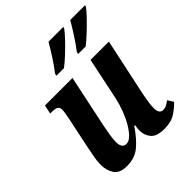

<svg xmlns="http://www.w3.org/2000/svg" viewBox="-213 -896 1037 1037"><g transform="rotate(-45 305.0 -378.0)"><path d="M441 10Q383 10 361 -16.5Q339 -43 339 -79Q339 -95 343 -117H337Q297 -58 257 -24.5Q217 9 156 9Q101 9 80.5 -22.5Q60 -54 60 -97Q60 -123 66 -154Q72 -185 77 -212L114 -388Q118 -410 121 -426.5Q124 -443 124 -454Q124 -471 113.5 -478Q103 -485 80 -485H63L74 -536H284L221 -237Q215 -208 210 -177Q205 -146 205 -125Q205 -104 212.5 -91Q220 -78 240 -78Q258 -78 277.5 -97Q297 -116 315.5 -147.5Q334 -179 348.5 -217Q363 -255 371 -293L422 -536H562L491 -203Q487 -181 483 -156.5Q479 -132 479 -110Q479 -67 509 -67Q522 -67 533.5 -72.5Q545 -78 560 -90L581 -57Q559 -33 526 -11.5Q493 10 441 10ZM400 -619Q425 -651 450.5 -690.5Q476 -730 497 -766H610L607 -756Q594 -738 566.5 -709.5Q539 -681 508.5 -652.5Q478 -624 455 -606H397ZM234 -619Q259 -651 284.5 -690.5Q310 -730 331 -766H444L441 -756Q428 -738 401 -709.5Q374 -681 343.5 -652.5Q313 -624 289 -606H231Z"/></g></svg>

Font: Noto Serif Condensed
Style: Bold Italic
Weight: 700
Width: 3
Italic angle: -12°
Designer: Monotype Design Team
Foundry: Monotype Imaging Inc.
Version: Version 2.014